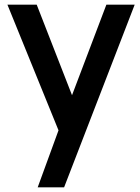

<svg xmlns="http://www.w3.org/2000/svg" viewBox="-20 -560 600 820"><path d="M141 240 245.2 -45.3 247 38.7 11.7 -540H136.8L303.8 -111.8H271.8L434.3 -540H555.2L253.8 240Z"/></svg>

Font: Manrope
Style: Regular
Weight: 400
Designer: Mikhail Sharanda
Foundry: Mikhail Sharanda
Version: Version 4.503